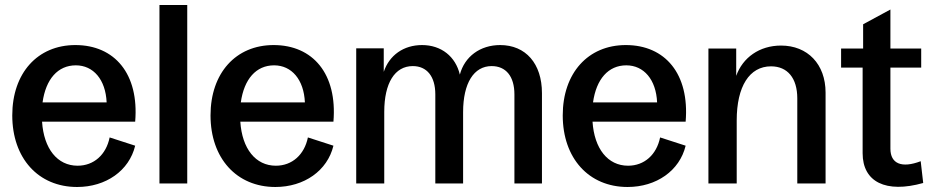

<svg xmlns="http://www.w3.org/2000/svg" viewBox="-20 -733 3732 767"><path d="M288 14C403 14 496 -51 520 -151L418 -184C404 -115 355 -71 290 -71C209 -71 155 -139 148 -247H520C536 -438 438 -553 281 -553C130 -553 29 -441 29 -272C29 -101 133 14 288 14ZM150 -324C163 -417 211 -472 283 -472C353 -472 402 -415 406 -324Z M617 0H728V-713H617Z M1080 14C1195 14 1288 -51 1312 -151L1210 -184C1196 -115 1147 -71 1082 -71C1001 -71 947 -139 940 -247H1312C1328 -438 1230 -553 1073 -553C922 -553 821 -441 821 -272C821 -101 925 14 1080 14ZM942 -324C955 -417 1003 -472 1075 -472C1145 -472 1194 -415 1198 -324Z M1403 0H1515V-286C1515 -401 1557 -469 1629 -469C1685 -469 1719 -428 1719 -356V0H1830V-285C1830 -401 1873 -469 1944 -469C2001 -469 2035 -428 2035 -356V0H2145V-361C2145 -479 2080 -553 1978 -553C1898 -553 1836 -507 1817 -435C1800 -507 1743 -553 1666 -553C1592 -553 1535 -512 1513 -446V-540H1403Z M2487 14C2602 14 2695 -51 2719 -151L2617 -184C2603 -115 2554 -71 2489 -71C2408 -71 2354 -139 2347 -247H2719C2735 -438 2637 -553 2480 -553C2329 -553 2228 -441 2228 -272C2228 -101 2332 14 2487 14ZM2349 -324C2362 -417 2410 -472 2482 -472C2552 -472 2601 -415 2605 -324Z M2810 0H2923V-252C2923 -388 2974 -468 3060 -468C3126 -468 3165 -421 3165 -340V0H3278V-363C3278 -477 3206 -551 3100 -551C3014 -551 2947 -503 2921 -430V-539H2810Z M3668 -2 3658 -89C3582 -60 3537 -79 3537 -139V-463H3660V-539H3537V-695L3428 -636V-539H3340V-463H3426V-121C3426 -6 3519 40 3668 -2Z"/></svg>

Font: Ronzino Medium
Style: Regular
Weight: 500
Designer: Nunzio Mazzaferro
Foundry: Collletttivo
Version: Version 1.000;Glyphs 3.3 (3337)